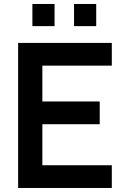

<svg xmlns="http://www.w3.org/2000/svg" viewBox="-20 -933 625 953"><path d="M347.5 -803.3V-913.3H457.5V-803.3ZM140.8 -803.3V-913.3H250.8V-803.3ZM70 0V-720H535V-607.2H190.3V-429.3H475V-316.5H190.3V-112.8H535V0Z"/></svg>

Font: Manrope
Style: Regular
Weight: 400
Designer: Mikhail Sharanda
Foundry: Mikhail Sharanda
Version: Version 4.503